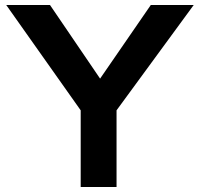

<svg xmlns="http://www.w3.org/2000/svg" viewBox="-20 -749 801 769"><path d="M380.9 -434.1 584 -729H755.9L446.8 -307.1V0H303.2V-307.1L4.9 -729H180.2Z"/></svg>

Font: Miedinger*
Style: Bold
Weight: 700
Version: Version 001.000